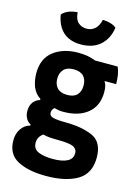

<svg xmlns="http://www.w3.org/2000/svg" viewBox="-147 -835 846 1177"><g transform="rotate(15 276.0 -246.0)"><path d="M111.3 -176.8Q85.9 -169.9 69.3 -148.4Q52.7 -126 52.7 -91.8Q52.7 -66.4 63.5 -46.9Q73.2 -27.3 93.8 -16.6Q93.8 -14.6 93.8 -9.8Q60.5 -2 39.1 28.3Q16.6 58.6 16.6 103.5Q16.6 191.4 85 227.5Q152.3 263.7 265.6 263.7Q391.6 263.7 464.8 219.7Q538.1 175.8 538.1 75.2Q538.1 -24.4 468.8 -54.7Q400.4 -85 293 -85Q243.2 -85 217.8 -91.8Q193.4 -97.7 193.4 -119.1Q193.4 -127.9 197.3 -137.7Q202.1 -146.5 210 -152.3Q217.8 -149.4 233.4 -146.5Q249 -143.6 265.6 -143.6Q365.2 -143.6 421.9 -191.4Q478.5 -238.3 478.5 -325.2Q478.5 -346.7 474.6 -363.3Q470.7 -379.9 463.9 -386.7Q463.9 -388.7 463.9 -391.6Q482.4 -391.6 536.1 -391.6Q536.1 -418.9 532.2 -447.3Q527.3 -475.6 517.6 -498Q469.7 -498 374 -498Q352.5 -506.8 324.2 -512.7Q296.9 -517.6 262.7 -517.6Q168.9 -517.6 107.4 -470.7Q45.9 -423.8 45.9 -331.1Q45.9 -285.2 60.5 -246.1Q76.2 -206.1 111.3 -183.6Q111.3 -181.6 111.3 -176.8ZM272.5 31.2Q349.6 31.2 377 43Q403.3 55.7 403.3 83Q403.3 119.1 370.1 135.7Q337.9 152.3 278.3 152.3Q224.6 152.3 188.5 137.7Q152.3 123 152.3 82Q152.3 63.5 161.1 47.9Q169.9 32.2 185.5 22.5Q203.1 27.3 223.6 29.3Q243.2 31.2 272.5 31.2ZM178.7 -331.1Q178.7 -368.2 200.2 -390.6Q220.7 -412.1 262.7 -412.1Q303.7 -412.1 325.2 -390.6Q345.7 -369.1 345.7 -331.1Q345.7 -293.9 325.2 -271.5Q304.7 -250 262.7 -250Q220.7 -250 200.2 -271.5Q178.7 -293 178.7 -331.1ZM194.3 -755.9Q165 -754.9 137.7 -744.1Q111.3 -732.4 97.7 -715.8Q108.4 -647.5 150.4 -608.4Q193.4 -570.3 262.7 -570.3Q339.8 -570.3 386.7 -612.3Q432.6 -654.3 442.4 -724.6Q427.7 -737.3 404.3 -744.1Q380.9 -751 355.5 -751Q347.7 -713.9 326.2 -693.4Q304.7 -672.9 272.5 -672.9Q240.2 -672.9 218.8 -692.4Q197.3 -711.9 194.3 -755.9Z"/></g></svg>

Font: cl
Style: Bold
Weight: 400
Designer: Mitja Miklavcic
Version: Version 7.504; 2011; Build 1021